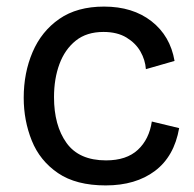

<svg xmlns="http://www.w3.org/2000/svg" viewBox="-20 -550 590 583"><path d="M301 13Q211 13 156 -24.5Q101 -62 76.5 -123Q52 -184 52 -253Q52 -329 79 -392Q106 -455 160 -492.5Q214 -530 296 -530Q383 -530 440 -485.5Q497 -441 510 -365L423 -340Q421 -368 406.5 -393.5Q392 -419 364 -436Q336 -453 294 -453Q243 -453 210 -426.5Q177 -400 160.5 -355.5Q144 -311 144 -255Q144 -169 182 -116Q220 -63 302 -63Q364 -63 398.5 -95Q433 -127 441 -181L524 -161Q509 -75 450.5 -31Q392 13 301 13Z"/></svg>

Font: Bricolage Grotesque 12pt
Style: Regular
Weight: 400
Designer: Mathieu Triay
Foundry: Atelier Triay
Version: Version 1.001; ttfautohint (v1.8.4.7-5d5b);gftools[0.9.33.de